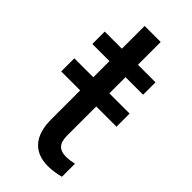

<svg xmlns="http://www.w3.org/2000/svg" viewBox="-221 -704 763 763"><g transform="rotate(45 160.5 -323.0)"><path d="M100.6 -656.2V-528.3H4.4V-458.5H100.6V-367.7H-5.9V-293.9H100.6V-130.9C100.6 -41 142.1 9.8 222.7 9.8C245.1 9.8 268.1 6.3 292 0V-73.2C273.9 -69.3 259.3 -67.4 249 -67.4C206.5 -67.4 190.9 -88.4 190.9 -130.9V-293.9H304.7V-367.7H190.9V-458.5H289.6V-528.3H190.9V-656.2Z"/></g></svg>

Font: Roboto
Style: Regular
Weight: 400
Designer: Google
Version: Version 2.137; 2017